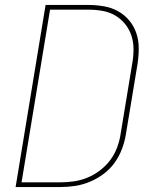

<svg xmlns="http://www.w3.org/2000/svg" viewBox="-20 -755 640 775"><path d="M223 0H43L164 -735H337Q369 -735 400 -729.5Q431 -724 457 -709.5Q483 -695 502 -672Q521 -649 530.5 -620.5Q540 -592 540 -560Q540 -528 535 -496L488 -212Q483 -182 472 -153Q461 -124 442.5 -98Q424 -72 397.5 -52.5Q371 -33 342 -21Q313 -9 283 -4.5Q253 0 223 0ZM223 -19Q251 -19 278.5 -23Q306 -27 333 -38Q360 -49 384 -67.5Q408 -86 425.5 -109.5Q443 -133 453 -160.5Q463 -188 467 -215L514 -500Q519 -528 519 -556.5Q519 -585 510.5 -611Q502 -637 485 -658Q468 -679 445 -692.5Q422 -706 394 -711Q366 -716 337 -716H182L67 -19Z"/></svg>

Font: Iosevka Aile Thin Oblique
Style: Regular
Weight: 100
Italic angle: -9°
Designer: Belleve Invis
Foundry: Belleve Invis
Version: Version 31.1.0; ttfautohint (v1.8.4)